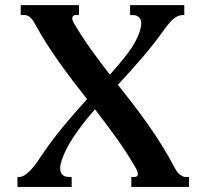

<svg xmlns="http://www.w3.org/2000/svg" viewBox="-20 -736 813 756"><path d="M272.5 -642.1Q305.7 -586.4 340.8 -537.8Q376 -489.3 412.6 -441.9Q452.6 -486.3 484.1 -527.8Q515.6 -569.3 529.8 -610.4Q536.1 -629.4 536.1 -643.1Q536.1 -654.3 532.5 -660.9Q528.8 -667.5 523.4 -671.1Q518.1 -674.8 512 -675.8Q505.9 -676.8 501.5 -676.8H492.2V-715.8H705.6V-676.8H700.7Q681.2 -676.8 663.8 -662.1Q646.5 -647.5 627.9 -621.1Q585.4 -562 539.3 -508.3Q493.2 -454.6 444.3 -402.3Q473.1 -365.7 502.2 -328.1Q531.2 -290.5 559.8 -250.2Q588.4 -210 616 -165.8Q643.6 -121.6 669.9 -71.8Q678.7 -54.7 690.4 -46.9Q702.1 -39.1 709 -39.1H724.1V0H497.1V-39.1H509.8Q515.6 -39.1 519.3 -42Q522.9 -44.9 522.9 -50.8Q522.9 -59.6 516.1 -71.8Q481 -133.3 439.7 -190.7Q398.4 -248 354 -305.7Q305.2 -250 271.5 -199.7Q237.8 -149.4 223.1 -105.5Q216.8 -86.4 216.8 -73.2Q216.8 -62 220.7 -55.2Q224.6 -48.3 230.2 -44.7Q235.8 -41 242.2 -40Q248.5 -39.1 252.9 -39.1H262.2V0H48.8V-39.1H53.7Q67.4 -39.1 80.6 -48.6Q93.8 -58.1 105.7 -71.8Q117.7 -85.4 128.2 -101.1Q138.7 -116.7 147.5 -129.4Q184.1 -183.6 227.3 -235.8Q270.5 -288.1 322.8 -345.7Q294.9 -380.9 267.6 -416.7Q240.2 -452.6 213.9 -489.7Q187.5 -526.9 163.1 -564.9Q138.7 -603 116.7 -643.6Q110.8 -654.8 105 -661.4Q99.1 -668 94 -671.4Q88.9 -674.8 84.5 -675.8Q80.1 -676.8 76.7 -676.8H61.5V-715.8H291V-676.8H278.3Q264.6 -676.8 264.6 -663.6Q264.6 -654.8 272.5 -642.1Z"/></svg>

Font: Arian AMU Serif
Style: Bold
Weight: 700
Designer: Ruben Hakobyan (Tarumian)
Foundry: Ruben Hakobyan (Tarumian)
Version: Version 1.002